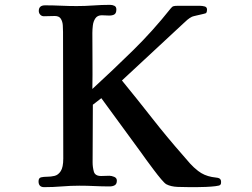

<svg xmlns="http://www.w3.org/2000/svg" viewBox="-20 -772 1040 792"><path d="M892 -22Q892 -18 891.5 -15Q891 -12 888 -9Q885 -6 868.5 -4Q852 -2 830 -1Q808 0 789 0Q770 0 764 0Q742 0 713.5 -1Q685 -2 666 -12Q659 -16 645 -32.5Q631 -49 614.5 -71Q598 -93 584 -112Q570 -131 564 -140L398 -367L363 -340Q363 -280 362.5 -220.5Q362 -161 362 -102Q362 -83 367 -64.5Q372 -46 397 -46Q405 -46 414 -46.5Q423 -47 431 -47Q440 -47 451 -42.5Q462 -38 462 -27Q462 -13 453.5 -8Q445 -3 432 -3Q401 -3 370 -4.5Q339 -6 308 -6Q271 -6 235 -3Q199 0 162 0Q139 0 139 -24Q139 -38 149.5 -40.5Q160 -43 175 -43Q190 -43 205 -46.5Q220 -50 230.5 -66Q241 -82 241 -118Q241 -249 240.5 -379.5Q240 -510 240 -640Q240 -653 239 -668Q238 -683 231 -694.5Q224 -706 206 -706Q195 -706 183.5 -705.5Q172 -705 161 -705Q152 -705 146 -711.5Q140 -718 140 -727Q140 -750 166 -750Q198 -750 231 -748.5Q264 -747 296 -747Q331 -747 365.5 -749.5Q400 -752 434 -752Q444 -752 452 -748Q460 -744 460 -733Q460 -716 450 -711.5Q440 -707 426 -708Q412 -709 400 -709Q382 -709 373.5 -696.5Q365 -684 363 -667Q361 -650 361 -636Q361 -578 361.5 -520.5Q362 -463 361 -405Q448 -485 529.5 -565Q611 -645 684 -737Q690 -745 696 -746.5Q702 -748 711 -748Q735 -748 758.5 -748Q782 -748 806 -748Q814 -748 824 -745.5Q834 -743 834 -732Q834 -723 830 -718Q829 -717 816.5 -714Q804 -711 790.5 -708Q777 -705 772 -703Q762 -698 753 -690.5Q744 -683 736 -675L483 -440Q546 -363 607.5 -284.5Q669 -206 735 -131Q749 -114 764 -97.5Q779 -81 797 -67Q810 -57 824 -51Q838 -45 854 -42Q864 -41 878 -38.5Q892 -36 892 -22Z"/></svg>

Font: Kaisei Tokumin
Style: Bold
Weight: 700
Designer: Font-Kai, 金井和夫
Foundry: KAZUO KANAI
Version: Version 5.003